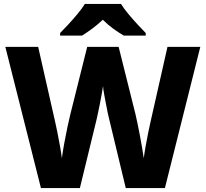

<svg xmlns="http://www.w3.org/2000/svg" viewBox="-20 -1044 1040 971"><path d="M993 -807 814 -93H616L533 -438Q530 -448 525.5 -470Q521 -492 516 -518Q511 -544 506.5 -568.5Q502 -593 501 -609Q499 -593 494.5 -568.5Q490 -544 485 -518Q480 -492 475 -470Q470 -448 468 -438L384 -93H187L7 -807H173L258 -432Q263 -411 270 -376Q277 -341 283.5 -304.5Q290 -268 293 -244Q297 -276 305 -319.5Q313 -363 321.5 -403.5Q330 -444 336 -467L421 -807H580L665 -467Q669 -450 675 -422Q681 -394 687 -361.5Q693 -329 698.5 -298Q704 -267 707 -244Q710 -268 716.5 -304.5Q723 -341 730 -375.5Q737 -410 742 -431L827 -807ZM592 -1024Q606 -1001 629 -973.5Q652 -946 675.5 -920.5Q699 -895 717 -877V-864H606Q580 -879 552.5 -899Q525 -919 500 -944Q473 -919 447.5 -900Q422 -881 395 -864H284V-877Q303 -896 326.5 -921.5Q350 -947 372.5 -974Q395 -1001 409 -1024Z"/></svg>

Font: Noto Sans Kannada UI ExtraBold
Style: Regular
Weight: 800
Designer: Jelle Bosma - Monotype Design Team
Foundry: Monotype Imaging Inc.
Version: Version 2.005; ttfautohint (v1.8.4.7-5d5b)